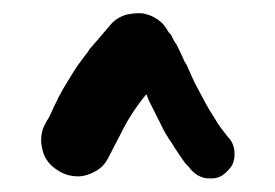

<svg xmlns="http://www.w3.org/2000/svg" viewBox="-20 -755 408 285"><path d="M235.4 -542C241.2 -532.2 248 -522.5 254.9 -512.7L260.7 -506.8C261.7 -504.9 263.7 -502.9 265.6 -501C270.5 -496.1 275.4 -493.2 282.2 -491.2C286.1 -490.2 290 -490.2 293 -490.2C295.9 -490.2 298.8 -490.2 301.8 -491.2C307.6 -492.2 312.5 -496.1 317.4 -501C322.3 -505.9 326.2 -510.7 327.1 -517.6C328.1 -520.5 328.1 -522.5 328.1 -525.4C328.1 -528.3 328.1 -532.2 327.1 -536.1C325.2 -543 322.3 -547.9 317.4 -552.7C310.5 -561.5 303.7 -570.3 298.8 -579.1C293 -587.9 287.1 -597.7 282.2 -607.4L268.6 -632.8L256.8 -659.2C254.9 -662.1 252.9 -665 252 -668C251 -670.9 249 -673.8 248 -676.8L242.2 -688.5C239.3 -692.4 237.3 -696.3 235.4 -700.2C234.4 -703.1 232.4 -705.1 230.5 -707C227.5 -711.9 224.6 -716.8 219.7 -721.7C211.9 -728.5 204.1 -732.4 195.3 -734.4C192.4 -735.4 188.5 -735.4 184.6 -735.4C179.7 -735.4 173.8 -734.4 168 -733.4C158.2 -730.5 150.4 -725.6 144.5 -718.8L121.1 -691.4C118.2 -688.5 116.2 -685.5 113.3 -682.6C111.3 -679.7 109.4 -675.8 106.4 -672.9C100.6 -665 94.7 -657.2 89.8 -649.4L74.2 -624C71.3 -618.2 67.4 -612.3 64.5 -605.5C61.5 -599.6 58.6 -593.8 55.7 -586.9L51.8 -579.1C50.8 -577.1 48.8 -575.2 47.9 -572.3C43 -564.5 41 -555.7 41 -544.9C42 -535.2 43.9 -526.4 48.8 -518.6C53.7 -510.7 60.5 -504.9 69.3 -500C78.1 -495.1 86.9 -493.2 95.7 -493.2C104.5 -493.2 113.3 -496.1 122.1 -501C130.9 -505.9 136.7 -512.7 140.6 -520.5C145.5 -529.3 149.4 -538.1 154.3 -546.9C159.2 -555.7 163.1 -564.5 168 -573.2C171.9 -580.1 175.8 -585.9 179.7 -591.8C184.6 -598.6 188.5 -604.5 193.4 -610.4L197.3 -615.2C199.2 -610.4 201.2 -604.5 204.1 -599.6L217.8 -572.3C222.7 -561.5 228.5 -551.8 235.4 -542Z"/></svg>

Font: Citrustime FakeCyr
Style: Regular
Weight: 400
Version: Version 1.1